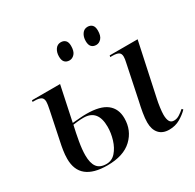

<svg xmlns="http://www.w3.org/2000/svg" viewBox="-162 -923 1133 1113"><g transform="rotate(-30 405.0 -367.0)"><path d="M253 10Q69 10 69 -139Q69 -166 73.5 -195Q78 -224 83 -246L122 -434Q130 -471 130 -487Q130 -510 115.5 -518Q101 -526 74 -526H60L62 -536H250L201 -304Q226 -306 250 -308Q274 -310 295 -310Q387 -310 430.5 -276Q474 -242 474 -178Q474 -97 417.5 -43.5Q361 10 253 10ZM252 0Q289 0 314 -28.5Q339 -57 352 -99.5Q365 -142 365 -184Q365 -299 269 -299Q250 -299 231 -297Q212 -295 199 -293Q188 -246 179 -194.5Q170 -143 170 -105Q170 -52 189.5 -26Q209 0 252 0ZM667 10Q623 10 599.5 -16.5Q576 -43 576 -90Q576 -117 582 -152.5Q588 -188 596 -222L644 -453Q649 -474 649 -489Q649 -510 636 -518Q623 -526 594 -526H580L582 -536H769L693 -181Q688 -159 684 -129.5Q680 -100 680 -82Q680 -53 688.5 -37.5Q697 -22 717 -22Q736 -22 753.5 -33Q771 -44 788 -59L795 -51Q773 -28 740.5 -9Q708 10 667 10ZM546 -627Q526 -627 514.5 -639Q503 -651 503 -677Q503 -705 516.5 -724.5Q530 -744 553 -744Q572 -744 583.5 -732.5Q595 -721 595 -695Q595 -660 580 -643.5Q565 -627 546 -627ZM367 -627Q347 -627 335.5 -639Q324 -651 324 -677Q324 -705 337.5 -724.5Q351 -744 374 -744Q393 -744 404.5 -732.5Q416 -721 416 -696Q416 -660 401 -643.5Q386 -627 367 -627Z"/></g></svg>

Font: Noto Serif Display SemiCondensed Medium
Style: Italic
Weight: 500
Width: 4
Italic angle: -12°
Designer: Monotype Design Team
Foundry: Monotype Imaging Inc.
Version: Version 2.009